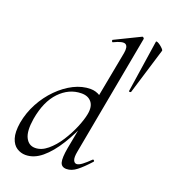

<svg xmlns="http://www.w3.org/2000/svg" viewBox="-135 -826 830 938"><g transform="rotate(20 279.5 -357.0)"><path d="M104.8 13Q80.4 13 59.4 -0.5Q38.4 -14 28.6 -44.5Q18.8 -75 27 -126Q37 -181.6 63.4 -230.6Q89.8 -279.6 127.6 -317.7Q165.4 -355.8 208.4 -377.4Q251.4 -399 294.8 -399Q323 -399 346.9 -383.4Q370.8 -367.8 374.4 -332L332.4 -246Q301.8 -171 265.5 -112.5Q229.2 -54 188.9 -20.5Q148.6 13 104.8 13ZM137.2 -35.4Q170 -35.4 201.1 -61.3Q232.2 -87.2 257.5 -126.5Q282.8 -165.8 300 -207.1Q317.2 -248.4 322.8 -278.4Q330.8 -320.2 312.5 -342.3Q294.2 -364.4 259 -363.6Q196 -362.8 147.3 -312.3Q98.6 -261.8 82.2 -166.4Q71.4 -100 87.6 -67.7Q103.8 -35.4 137.2 -35.4ZM316.4 9Q290.4 9 284.2 -13.2Q278 -35.4 287.6 -89L387.6 -619.4Q394 -654.6 379.1 -663.8Q364.2 -673 318.4 -650.6Q314.4 -648.8 312.4 -654.8Q310.4 -660.8 314.4 -661.8L443.8 -725Q447.2 -727 451.2 -723Q455.2 -719 454.2 -717L338.2 -89Q332.4 -58.6 337.7 -44.7Q343 -30.8 355 -30.8Q366 -30.8 383 -43.6Q400 -56.4 420.8 -77Q424 -81 428.4 -77Q432.8 -73 428.8 -69Q395.4 -32 369.2 -11.5Q343 9 316.4 9ZM474 -452.8 515 -724.8Q516.2 -728.8 523.4 -725.8Q530.6 -722.8 539 -716.3Q547.4 -709.8 553.5 -703.2Q559.6 -696.6 558.4 -693.4L485 -452.8Q484 -450.8 479 -450.8Q474 -450.8 474 -452.8Z"/></g></svg>

Font: Cormorant Garamond Light
Style: Italic
Weight: 300
Italic angle: -10°
Designer: Christian Thalmann (Catharsis Fonts)
Foundry: Catharsis Fonts
Version: Version 4.001